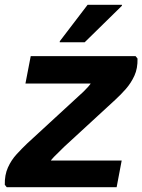

<svg xmlns="http://www.w3.org/2000/svg" viewBox="-22 -780 593 800"><path d="M84 -432 106 -546H543L551 -536Q552 -495 538 -464.5Q524 -434 502.5 -409.5Q481 -385 458 -364L245 -168Q225 -149 203 -126.5Q181 -104 178 -86L139 -111H485L464 0H6L-2 -10Q-3 -51 11 -82Q25 -113 47 -137Q69 -161 91 -182L304 -378Q326 -397 345 -418Q364 -439 371 -463L412 -432ZM227 -604V-608L343 -760H486V-756L331 -604Z"/></svg>

Font: Kufam SemiBold
Style: Italic
Weight: 600
Italic angle: -11°
Designer: Artur Schmal
Foundry: Original Type
Version: Version 1.301; ttfautohint (v1.8.3)